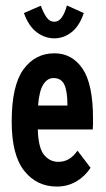

<svg xmlns="http://www.w3.org/2000/svg" viewBox="-20 -675 390 706"><path d="M189 11Q115 11 69 -47Q23 -105 23 -228Q23 -360 66 -419.5Q109 -479 180 -479Q245 -479 283.5 -422.5Q322 -366 322 -239Q322 -228 322 -218Q322 -208 321 -199H119Q121 -131 142 -105.5Q163 -80 194 -80Q236 -79 265 -121L313 -58Q292 -26 260 -7.5Q228 11 189 11ZM120 -287H228Q228 -340 216.5 -364Q205 -388 177 -388Q154 -388 139 -364Q124 -340 120 -287ZM226 -655 288 -627Q272 -579 243 -556.5Q214 -534 180 -534Q145 -534 115 -556.5Q85 -579 68 -627L130 -654Q140 -627 151.5 -611Q163 -595 180 -595Q196 -595 207.5 -611.5Q219 -628 226 -655Z"/></svg>

Font: Inconsolata ExtraCondensed ExtraBold
Style: Regular
Weight: 800
Width: 2
Monospace: yes
Designer: Raph Levien, Cyreal, Brenton Simpson
Foundry: Raph Levien, Cyreal, Google
Version: Version 3.001; ttfautohint (v1.8.2.53-6de2)